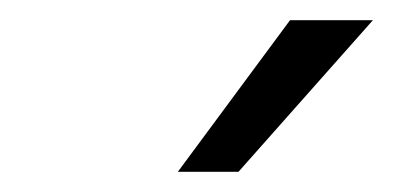

<svg xmlns="http://www.w3.org/2000/svg" viewBox="-20 -810 389 190"><path d="M156 -640 267 -790H349L216 -640Z"/></svg>

Font: Plus Jakarta Sans Light
Style: Italic
Weight: 300
Italic angle: -8°
Designer: Gumpita Rahayu
Foundry: Tokotype
Version: Version 2.071; ttfautohint (v1.8.4.7-5d5b);gftools[0.9.29]